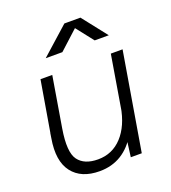

<svg xmlns="http://www.w3.org/2000/svg" viewBox="-133 -811 819 921"><g transform="rotate(-20 277.0 -350.0)"><path d="M393 -92 461 -500H521L437 0H381ZM231 -44Q304 -44 353.5 -97.5Q403 -151 419 -245L456 -241Q442 -161 410.5 -104.5Q379 -48 330.5 -18Q282 12 219 12Q125 12 80 -46.5Q35 -105 54 -216L58 -242H119Q100 -127 130.5 -85.5Q161 -44 231 -44ZM102 -500H162L119 -242L54 -216ZM301 -712H382V-711L245 -586H160ZM311 -712H313H383L482 -586H410Z"/></g></svg>

Font: Oak Sans Light Italic
Style: Regular
Weight: 400
Italic angle: -9.5°
Foundry: Erik Kennedy, Walven
Version: Version 1.000;Glyphs 3.1.2 (3151)